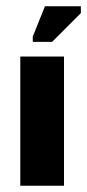

<svg xmlns="http://www.w3.org/2000/svg" viewBox="-20 -595 279 615"><path d="M45 0V-414H185V0ZM147 -461H85V-478L124 -575H239V-553Z"/></svg>

Font: Darker Grotesque Light Black
Style: Regular
Weight: 900
Version: Version 1.000;gftools[0.9.28]